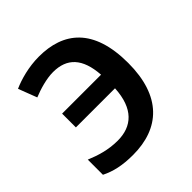

<svg xmlns="http://www.w3.org/2000/svg" viewBox="-156 -663 788 788"><g transform="rotate(-45 237.5 -269.5)"><path d="M174 10C328 10 427 -78 427 -271C427 -474 327 -549 186 -549C127 -549 70 -533 32 -516L63 -435C97 -449 144 -463 182 -463C263 -463 307 -417 314 -316H88V-236H315C309 -124 254 -76 171 -76C116 -76 70 -91 29 -108V-20C69 0 113 10 174 10Z"/></g></svg>

Font: Noto Sans Thai Medium
Style: Regular
Weight: 500
Designer: Monotype Design Team
Foundry: Monotype Imaging Inc.
Version: Version 1.901